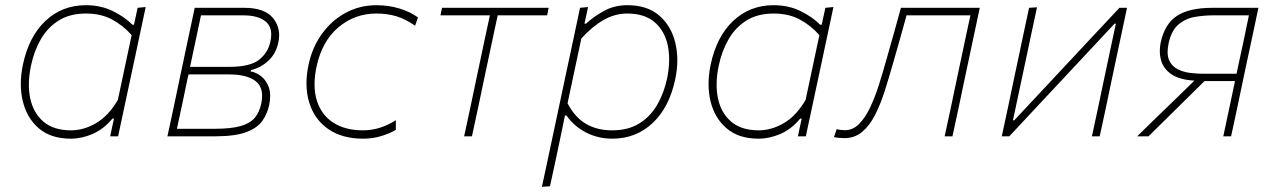

<svg xmlns="http://www.w3.org/2000/svg" viewBox="-20 -524 4900 738"><path d="M403.5 0Q406.5 -14 409.5 -28.5L418 -68H412Q378.5 -27.5 336.2 -9.2Q294 9 252 9Q175.5 9 129.2 -30.8Q83 -70.5 67.5 -135.5Q60 -167 60 -201.5Q60 -237 68 -275Q90.5 -383 154.5 -443.5Q218.5 -504 310 -504Q368 -504 414 -481.2Q460 -458.5 489 -429H495L509 -494L540 -497Q527.5 -439.5 516.5 -386.5Q505 -333 492 -271.5L440 -28.5Q437 -14 434 0ZM253 -23Q302 -23 349.5 -50.8Q397 -78.5 433 -140L486 -389Q453 -426.5 410.5 -449.2Q368 -472 310 -472Q249.5 -472 206.8 -445.8Q164 -419.5 137.5 -374Q111 -328.5 99 -271Q91 -233 91 -199Q91 -172 96 -147Q107.5 -90.5 146.5 -56.8Q185.5 -23 253 -23Z M623.5 0Q635.5 -56.5 647 -109Q658 -161 670.5 -221L681 -270.5Q694 -332 705.2 -385Q716.5 -438 728.5 -494H918.5Q998 -494 1030 -454Q1053 -425 1053 -388Q1053 -374 1049.5 -359Q1040.5 -318 1012 -291Q983.5 -264 944.5 -254.5L943.5 -249.5Q964.5 -246 984 -230.8Q1003.5 -215.5 1013.5 -188Q1018.5 -173 1018.5 -155Q1018.5 -138.5 1014.5 -119.5Q1007.5 -86.5 988.2 -59.2Q969 -32 926.2 -16Q883.5 0 805.5 0ZM752.5 -465Q742 -416.5 732.5 -370.5Q723 -325.5 712 -274L710.5 -267H861.5Q941.5 -267 976 -294.5Q1010.5 -322 1019 -363Q1022.5 -378 1022.5 -391Q1022.5 -423 1002 -440.5Q973 -465 916.5 -465ZM660 -29H805.5Q868.5 -29 905 -39.5Q941.5 -50 959.2 -71.2Q977 -92.5 984 -125Q987.5 -141.5 987.5 -155.5Q987.5 -191.5 964 -211Q931 -238 859.5 -238H704.5L701 -222.5Q690 -169.5 680.5 -124Q670.5 -78.5 660 -29Z M1375.5 9Q1295 9 1242 -27.8Q1189 -64.5 1169 -128.5Q1158 -163.5 1158 -203.5Q1158 -236.5 1165.5 -273Q1179.5 -341 1216.8 -393Q1254 -445 1308.2 -474.5Q1362.5 -504 1427.5 -504Q1473.5 -504 1515 -491.5Q1556.5 -479 1586.5 -457L1575.5 -425Q1540.5 -450 1505 -461Q1469.5 -472 1426.5 -472Q1343.5 -472 1280.5 -418.8Q1217.5 -365.5 1196.5 -267Q1189 -231 1189 -199.5Q1189 -165.5 1198 -137Q1215.5 -82 1261.2 -52.5Q1307 -23 1375.5 -23Q1409.5 -23 1441.8 -33.5Q1474 -44 1501.5 -62V-25Q1481.5 -12.5 1448 -1.8Q1414.5 9 1375.5 9Z M1764 0Q1776 -56.5 1787.5 -109Q1798.5 -161 1811 -221L1821.5 -270.5Q1833 -325.5 1842.8 -371Q1852.5 -416.5 1863 -465H1673L1679 -494H2089L2083 -465H1893Q1882.5 -416.5 1872.8 -371Q1863 -325.5 1851.5 -270.5L1841 -221Q1828.5 -161 1817.5 -109Q1806 -56.5 1794 0Z M2063 194Q2075 137.5 2086.5 84.5Q2098 31.5 2110.5 -28.5L2162 -271Q2171.5 -315.5 2184 -373.5Q2196 -431 2209.5 -494L2240.5 -497L2226.5 -433H2232.5Q2259.5 -458.5 2300 -481.2Q2340.5 -504 2391.5 -504Q2468 -504 2514 -464.2Q2560 -424.5 2575.5 -360Q2583.5 -327.5 2583.5 -292.5Q2583.5 -257.5 2575.5 -220Q2553 -112 2489 -51.5Q2425 9 2333.5 9Q2278 9 2232 -15Q2186 -39 2157.5 -80H2151.5L2141 -28.5Q2128.5 31 2117.5 83.5Q2106 135.5 2094 192ZM2333.5 -23Q2394 -23 2436.8 -49.2Q2479.5 -75.5 2506 -121Q2532.5 -166.5 2544.5 -224Q2552 -261.5 2552 -295Q2552 -323 2547 -348.5Q2535.5 -404.5 2496.8 -438.2Q2458 -472 2390.5 -472Q2343.5 -472 2299.8 -447Q2256 -422 2214.5 -376L2161.5 -127Q2190 -72.5 2232.5 -47.8Q2275 -23 2333.5 -23Z M3047 0Q3050 -14 3053 -28.5L3061.5 -68H3055.5Q3022 -27.5 2979.8 -9.2Q2937.5 9 2895.5 9Q2819 9 2772.8 -30.8Q2726.5 -70.5 2711 -135.5Q2703.5 -167 2703.5 -201.5Q2703.5 -237 2711.5 -275Q2734 -383 2798 -443.5Q2862 -504 2953.5 -504Q3011.5 -504 3057.5 -481.2Q3103.5 -458.5 3132.5 -429H3138.5L3152.5 -494L3183.5 -497Q3171 -439.5 3160 -386.5Q3148.5 -333 3135.5 -271.5L3083.5 -28.5Q3080.5 -14 3077.5 0ZM2896.5 -23Q2945.5 -23 2993 -50.8Q3040.5 -78.5 3076.5 -140L3129.5 -389Q3096.5 -426.5 3054 -449.2Q3011.5 -472 2953.5 -472Q2893 -472 2850.2 -445.8Q2807.5 -419.5 2781 -374Q2754.5 -328.5 2742.5 -271Q2734.5 -233 2734.5 -199Q2734.5 -172 2739.5 -147Q2751 -90.5 2790 -56.8Q2829 -23 2896.5 -23Z M3225.5 7Q3219 7 3206.5 6Q3194 5 3185.5 3L3196 -27.5Q3204 -25.5 3213 -24.5Q3222 -23.5 3227 -23.5Q3258 -23.5 3281.8 -47.2Q3305.5 -71 3324.2 -110.2Q3343 -149.5 3358 -196.8Q3373 -244 3386 -291Q3400.5 -341.5 3415 -393Q3429 -444.5 3443 -494H3746Q3734 -438 3722.8 -385Q3711.5 -332 3698.5 -270.5L3688 -221Q3675.5 -161 3664.5 -109Q3653 -56.5 3641 0H3611Q3623 -56.5 3634.5 -109Q3645.5 -161 3658 -221L3668.5 -270.5Q3680 -325.5 3689.8 -371Q3699.5 -416.5 3710 -465H3464.5Q3452 -419.5 3439.5 -375Q3426.5 -330 3413 -282Q3397 -225.5 3380.5 -173.8Q3364 -122 3343 -81.2Q3322 -40.5 3293.5 -16.8Q3265 7 3225.5 7Z M3830.5 0Q3842.5 -56.5 3854 -109Q3865 -161 3877.5 -221L3888 -270.5Q3901 -332 3912.2 -385Q3923.5 -438 3935.5 -494L3966 -496Q3954 -439.5 3942.5 -386Q3931 -332 3918 -270.5L3873.5 -61.5H3878.5L4058 -253.5Q4113 -312.5 4170 -373.5Q4227 -434 4283 -494H4312Q4300 -438 4288.8 -385Q4277.5 -332 4264.5 -270.5L4254 -221Q4241.5 -161 4230.5 -109Q4219 -56.5 4207 0H4177Q4189 -56.5 4200.5 -109Q4211.5 -161 4224 -221L4269 -433H4264L4087.5 -244Q4031.5 -184.5 3974 -122.8Q3916.5 -61 3859.5 0Z M4351 0Q4394.5 -42.5 4423.5 -71Q4460 -106 4495 -140L4571 -214Q4513.5 -217.5 4482.8 -238.5Q4452 -259.5 4443 -292Q4438 -309.5 4438 -328.5Q4438 -344 4441.5 -361Q4457 -432.5 4504.2 -463.2Q4551.5 -494 4641 -494H4817Q4805 -438 4794 -385Q4782.5 -332 4769.5 -271L4759 -221Q4746.5 -161 4735.5 -109Q4724 -56.5 4712 0H4682Q4693.5 -53.5 4704 -103.2Q4714.5 -153 4726.5 -210L4727 -212.5H4610L4536 -139.5Q4501 -105 4465.5 -70Q4429.5 -34.5 4394.5 0ZM4604.5 -240.5H4733L4739.5 -271.5Q4751 -324.5 4761 -371Q4770.5 -417.5 4780.5 -465H4641.5Q4609 -465 4573.8 -459.2Q4538.5 -453.5 4510.5 -430.5Q4482.5 -407.5 4471.5 -356Q4468 -338.5 4468 -324Q4468 -305.5 4474 -292Q4485 -268.5 4507.5 -257.5Q4530 -246.5 4556.5 -243.5Q4583 -240.5 4604.5 -240.5Z"/></svg>

Font: Heraclito Thin
Style: Italic
Weight: 100
Italic angle: -12°
Designer: Kostas Bartsokas (font) & Cristiano Sobral (main changes)
Foundry: Kostas Bartsokas (font) & Cristiano Sobral (main changes)
Version: Version 1.00;July 8, 2020;FontCreator 13.0.0.2655 64-bit